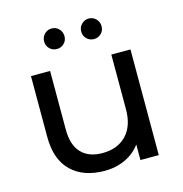

<svg xmlns="http://www.w3.org/2000/svg" viewBox="-108 -826 886 930"><g transform="rotate(-15 335.0 -360.5)"><path d="M576 -530V0H484V-78Q455 -38 408 -16Q361 6 305 6Q199 6 138 -52.5Q77 -111 77 -225V-530H173V-236Q173 -159 210 -119.5Q247 -80 316 -80Q392 -80 436 -126Q480 -172 480 -256V-530ZM182 -675Q182 -697 197 -712Q212 -727 233 -727Q254 -727 269 -712Q284 -697 284 -675Q284 -653 269 -638.5Q254 -624 233 -624Q212 -624 197 -638.5Q182 -653 182 -675ZM368 -675Q368 -697 383 -712Q398 -727 419 -727Q440 -727 455 -712Q470 -697 470 -675Q470 -653 455 -638.5Q440 -624 419 -624Q398 -624 383 -638.5Q368 -653 368 -675Z"/></g></svg>

Font: Montserrat Alternates Medium
Style: Regular
Weight: 500
Designer: Julieta Ulanovsky
Foundry: Julieta Ulanovsky
Version: Version 7.200